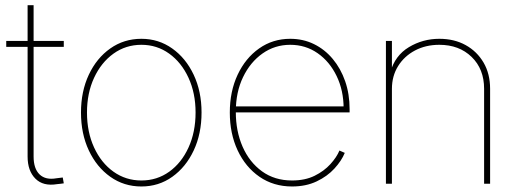

<svg xmlns="http://www.w3.org/2000/svg" viewBox="-20 -689 1944 720"><path d="M219.2 -535.6V-513.2H3.4V-535.6ZM83.5 -669.4H106V-102.1Q106 -56.6 128.4 -34.9Q150.9 -13.2 191.9 -20.5Q197.8 -21 203.9 -22Q210 -22.9 215.3 -23.4L219.2 -1.5Q212.9 -0.5 206.8 0.2Q200.7 1 194.3 1.5Q142.1 10.3 112.8 -19Q83.5 -48.3 83.5 -102.1Z M510.3 10.3Q444.8 10.3 393.6 -26.1Q342.3 -62.5 313 -125Q283.7 -187.5 283.7 -267.1Q283.7 -346.2 313 -408.7Q342.3 -471.2 393.6 -507.3Q444.8 -543.5 510.3 -543.5Q574.7 -543.5 625.7 -507.3Q676.8 -471.2 706.3 -408.7Q735.8 -346.2 735.8 -267.1Q735.8 -187.5 706.5 -125Q677.2 -62.5 626.2 -26.1Q575.2 10.3 510.3 10.3ZM510.3 -12.2Q568.8 -12.2 614.7 -45.2Q660.6 -78.1 687 -136Q713.4 -193.8 713.4 -267.1Q713.4 -339.8 686.8 -397.5Q660.2 -455.1 614.3 -488Q568.4 -521 510.3 -521Q451.7 -521 405.5 -487.8Q359.4 -454.6 332.8 -397.2Q306.2 -339.8 306.2 -267.1Q306.2 -193.8 332.8 -136Q359.4 -78.1 405.5 -45.2Q451.7 -12.2 510.3 -12.2Z M1075.2 10.3Q1005.9 10.3 953.1 -26.1Q900.4 -62.5 871.1 -125.2Q841.8 -188 841.8 -267.1Q841.8 -346.2 871.1 -408.7Q900.4 -471.2 951.7 -507.3Q1002.9 -543.5 1068.4 -543.5Q1116.7 -543.5 1157.2 -523.7Q1197.8 -503.9 1227.8 -468Q1257.8 -432.1 1274.4 -384.3Q1291 -336.4 1291 -279.8V-267.6H853.5V-290H1277.8L1268.6 -282.2Q1268.6 -349.6 1242.4 -403.8Q1216.3 -458 1171.1 -489.5Q1126 -521 1068.4 -521Q1010.7 -521 964.6 -488.5Q918.5 -456.1 891.4 -399.7Q864.3 -343.3 864.3 -271V-269Q864.3 -197.3 889.6 -139.2Q915 -81.1 962.4 -46.6Q1009.8 -12.2 1075.2 -12.2Q1124 -12.2 1159.7 -29.8Q1195.3 -47.4 1219 -73.5Q1242.7 -99.6 1252.9 -124.5L1272.9 -115.7Q1260.7 -85.9 1234.1 -56.9Q1207.5 -27.8 1167.5 -8.8Q1127.4 10.3 1075.2 10.3Z M1449.7 -356V0H1427.2V-535.6H1449.7V-418.5H1443.8Q1461.4 -481 1513.4 -512.2Q1565.4 -543.5 1627.4 -543.5Q1683.6 -543.5 1726.3 -519.8Q1769 -496.1 1793.5 -454.1Q1817.9 -412.1 1817.9 -356V0H1795.4V-356Q1795.4 -430.2 1748.5 -475.6Q1701.7 -521 1627.4 -521Q1576.7 -521 1536.4 -499.8Q1496.1 -478.5 1472.9 -441.2Q1449.7 -403.8 1449.7 -356Z"/></svg>

Font: Inter 20pt Thin
Style: Regular
Weight: 250
Version: Version 4.001;git-66647c0bb